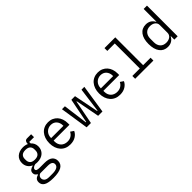

<svg xmlns="http://www.w3.org/2000/svg" viewBox="162 -1902 3275 3275"><g transform="rotate(-45 1800.0 -264.0)"><path d="M561 59Q561 137 496 174.5Q431 212 301 212Q176 212 121.5 179Q67 146 67 84Q67 42 89 19Q111 -4 151 -15V-27Q129 -38 117 -55Q105 -72 105 -98Q105 -138 131.5 -158Q158 -178 198 -188V-192Q150 -213 123.5 -254Q97 -295 97 -350Q97 -389 111 -422Q125 -455 151.5 -478.5Q178 -502 215 -515Q252 -528 297 -528Q355 -528 399 -507V-516Q399 -546 413 -566Q427 -586 461 -586H556V-516H440V-481Q468 -457 483 -424Q498 -391 498 -350Q498 -311 483.5 -278Q469 -245 443 -221.5Q417 -198 379.5 -185Q342 -172 297 -172Q284 -172 272 -173Q260 -174 248 -176Q236 -174 223 -169.5Q210 -165 199 -157.5Q188 -150 181 -140Q174 -130 174 -117Q174 -94 197 -86.5Q220 -79 257 -79H371Q471 -79 516 -41.5Q561 -4 561 59ZM486 63Q486 32 461 13.5Q436 -5 374 -5H195Q143 16 143 65Q143 99 170 123.5Q197 148 260 148H338Q408 148 447 126.5Q486 105 486 63ZM297 -234Q357 -234 385.5 -262Q414 -290 414 -336V-365Q414 -411 385.5 -438.5Q357 -466 297 -466Q237 -466 209 -438.5Q181 -411 181 -365V-336Q181 -290 209 -262Q237 -234 297 -234Z M909 12Q853 12 808.5 -7Q764 -26 732.5 -61.5Q701 -97 684 -146.5Q667 -196 667 -257Q667 -319 684.5 -369Q702 -419 733 -454.5Q764 -490 807.5 -509Q851 -528 904 -528Q956 -528 998.5 -509Q1041 -490 1071 -456.5Q1101 -423 1117 -377Q1133 -331 1133 -276V-238H751V-214Q751 -180 762 -151Q773 -122 793.5 -101Q814 -80 843.5 -68.5Q873 -57 909 -57Q961 -57 999 -81Q1037 -105 1057 -147L1116 -107Q1093 -55 1039.5 -21.5Q986 12 909 12ZM904 -462Q871 -462 843 -450Q815 -438 794.5 -417Q774 -396 762.5 -367.5Q751 -339 751 -305V-298H1047V-309Q1047 -343 1036.5 -371Q1026 -399 1007.5 -419.5Q989 -440 962.5 -451Q936 -462 904 -462Z M1230 -516H1301L1360 -70H1369L1457 -516H1545L1633 -70H1642L1701 -516H1770L1691 0H1587L1505 -432H1497L1413 0H1309Z M2109 12Q2053 12 2008.5 -7Q1964 -26 1932.5 -61.5Q1901 -97 1884 -146.5Q1867 -196 1867 -257Q1867 -319 1884.5 -369Q1902 -419 1933 -454.5Q1964 -490 2007.5 -509Q2051 -528 2104 -528Q2156 -528 2198.5 -509Q2241 -490 2271 -456.5Q2301 -423 2317 -377Q2333 -331 2333 -276V-238H1951V-214Q1951 -180 1962 -151Q1973 -122 1993.5 -101Q2014 -80 2043.5 -68.5Q2073 -57 2109 -57Q2161 -57 2199 -81Q2237 -105 2257 -147L2316 -107Q2293 -55 2239.5 -21.5Q2186 12 2109 12ZM2104 -462Q2071 -462 2043 -450Q2015 -438 1994.5 -417Q1974 -396 1962.5 -367.5Q1951 -339 1951 -305V-298H2247V-309Q2247 -343 2236.5 -371Q2226 -399 2207.5 -419.5Q2189 -440 2162.5 -451Q2136 -462 2104 -462Z M2480 -68H2660V-672H2480V-740H2740V-68H2920V0H2480Z M3425 -84H3421Q3371 12 3262 12Q3167 12 3113.5 -59Q3060 -130 3060 -258Q3060 -386 3113.5 -457Q3167 -528 3262 -528Q3371 -528 3421 -432H3425V-740H3505V0H3425ZM3293 -59Q3320 -59 3344 -66Q3368 -73 3386 -86.5Q3404 -100 3414.5 -119.5Q3425 -139 3425 -165V-351Q3425 -377 3414.5 -396.5Q3404 -416 3386 -429.5Q3368 -443 3344 -450Q3320 -457 3293 -457Q3223 -457 3184.5 -414.5Q3146 -372 3146 -302V-214Q3146 -144 3184.5 -101.5Q3223 -59 3293 -59Z"/></g></svg>

Font: IBM Plox Mono
Style: Regular
Weight: 400
Monospace: yes
Designer: Mike Abbink, Paul van der Laan, Pieter van Rosmalen
Foundry: Bold Monday
Version: Version 2.1